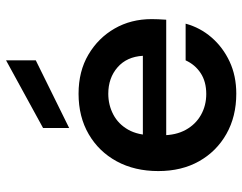

<svg xmlns="http://www.w3.org/2000/svg" viewBox="-103 -684 799 633"><g transform="rotate(-90 296.5 -367.5)"><path d="M304 12Q229 12 171.5 -20.5Q114 -53 81.5 -110.5Q49 -168 49 -245Q49 -323 81 -382Q113 -441 170.5 -474.5Q228 -508 304 -508Q378 -508 433 -475.5Q488 -443 519 -389Q550 -335 550 -267Q550 -257 549.5 -245Q549 -233 548 -219H135V-296H429Q426 -349 391 -379.5Q356 -410 304 -410Q267 -410 235.5 -393.5Q204 -377 185.5 -344.5Q167 -312 167 -262V-233Q167 -187 185 -154.5Q203 -122 234 -104.5Q265 -87 303 -87Q344 -87 372 -105.5Q400 -124 414 -155H535Q522 -107 489.5 -69.5Q457 -32 410 -10Q363 12 304 12ZM191 -539V-625L414 -747V-649Z"/></g></svg>

Font: DM Sans 24pt SemiBold
Style: Regular
Weight: 600
Designer: Colophon Foundry, Jonny Pinhorn
Foundry: Colophon Foundry
Version: Version 4.004;gftools[0.9.30]